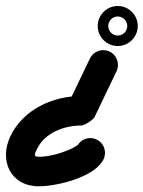

<svg xmlns="http://www.w3.org/2000/svg" viewBox="-59 -575 491 657"><path d="M248.7 -374.8C223.6 -322.5 198.5 -270.2 173.4 -217.8C171.2 -213.1 185.2 -220.3 198.4 -228.7C211.7 -237 224.2 -246.5 219 -246.5C120.7 -246.5 19 -199.6 -24.1 -107.3C-62.5 -24.9 -22.7 62.5 74 62.5C136.2 62.5 266.8 31 295.6 -30.7C307.4 -55.9 296.5 -86 271.2 -97.8C245.9 -109.6 215.9 -98.6 204.1 -73.3C203.1 -71.3 209.7 -77.9 207.8 -79.1C207.4 -79.4 194.9 -70.9 193 -70C159.2 -52.8 112.2 -38.5 74 -38.5C54.2 -38.5 59.4 -47.4 67.5 -64.7C93.6 -120.7 160.6 -145.5 219 -145.5C224.2 -145.5 234.4 -150.3 244 -156.3C253.5 -162.3 262.3 -169.5 264.5 -174.2C289.6 -226.5 314.7 -278.8 339.7 -331.2C351.8 -356.3 341.2 -386.5 316 -398.5C290.9 -410.6 260.7 -400 248.7 -374.8ZM349.1 -453.9C345.8 -453.4 343.2 -453.5 343.9 -453.5C344.7 -453.5 342.1 -453.4 338.8 -453.9C332.1 -455 325.8 -458.2 321 -463C316.2 -467.9 312.9 -474.2 311.9 -480.9C311.3 -484.1 311.4 -486.8 311.4 -486C311.4 -485.2 311.3 -487.9 311.9 -491.1C312.9 -497.8 316.2 -504.1 321 -509C325.8 -513.8 332.1 -517 338.8 -518.1C342.1 -518.6 344.7 -518.5 343.9 -518.5C343.2 -518.5 345.8 -518.6 349.1 -518.1C355.8 -517 362.1 -513.8 366.9 -509C371.7 -504.1 374.9 -497.8 376 -491.1C376.6 -487.9 376.4 -485.2 376.4 -486C376.4 -486.8 376.6 -484.1 376 -480.9C374.9 -474.2 371.7 -467.9 366.9 -463C362.1 -458.2 355.8 -455 349.1 -453.9ZM412.4 -486C412.4 -523.7 381.6 -554.5 343.9 -554.5C306.2 -554.5 275.4 -523.7 275.4 -486C275.4 -448.3 306.2 -417.5 343.9 -417.5C381.6 -417.5 412.4 -448.3 412.4 -486Z"/></svg>

Font: FRB American Cursive Guidelines Ultra
Style: Bold Italic
Weight: 1000
Italic angle: -25°
Version: Version 2.0;Modular Font Editor K font №1